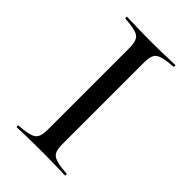

<svg xmlns="http://www.w3.org/2000/svg" viewBox="-180 -637 702 702"><g transform="rotate(45 171.0 -285.5)"><path d="M162.1 -2.4Q137.9 -2.4 116.9 -2Q96 -1.6 78.2 -1.2Q60.5 -0.8 45.2 0V-8.9L71 -11.3Q96.8 -14.5 110.1 -20.6Q123.4 -26.6 128.2 -39.9Q133.1 -53.2 133.1 -78.2V-492.7Q133.1 -517.7 128.2 -531Q123.4 -544.4 110.1 -550.4Q96.8 -556.5 71 -559.7L45.2 -562.1V-571Q60.5 -571 78.2 -570.2Q96 -569.4 116.9 -569Q137.9 -568.5 162.1 -568.5H171H179Q203.2 -568.5 224.2 -569Q245.2 -569.4 263.3 -570.2Q281.5 -571 296.8 -571V-562.1L270.2 -559.7Q245.2 -556.5 231.5 -550.4Q217.7 -544.4 212.9 -531Q208.1 -517.7 208.1 -492.7V-78.2Q208.1 -53.2 212.9 -39.9Q217.7 -26.6 231.5 -20.6Q245.2 -14.5 270.2 -11.3L296.8 -8.9V0Q281.5 -0.8 263.3 -1.2Q245.2 -1.6 224.2 -2Q203.2 -2.4 179 -2.4H171Z"/></g></svg>

Font: Playfair 144pt SemiExpanded Light
Style: Regular
Weight: 300
Width: 6
Designer: Claus Eggers Sørensen
Foundry: Claus Eggers Sørensen
Version: Version 2.203